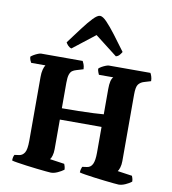

<svg xmlns="http://www.w3.org/2000/svg" viewBox="-103 -1082 1047 1170"><g transform="rotate(10 420.5 -496.5)"><path d="M291 0Q284 0 259.5 -2.5Q235 -5 202.5 -8.5Q170 -12 137.5 -16.5Q105 -21 79.5 -25Q54 -29 46 -32Q46 -55 54 -68L83 -72Q103 -75 115.5 -94.5Q128 -114 128 -169V-563Q128 -590 133 -609Q138 -628 145 -638H57Q54 -642 50 -652Q46 -662 45 -674Q51 -680 63 -687Q75 -694 87.5 -699Q100 -704 106 -704H364Q367 -698 372 -686.5Q377 -675 378 -655L335 -642Q321 -638 311 -631Q301 -624 295 -607Q289 -590 289 -556V-398Q340 -398 391.5 -399Q443 -400 484.5 -402Q526 -404 547 -406V-563Q547 -621 565 -638H476Q474 -642 470 -652.5Q466 -663 465 -674Q471 -681 483.5 -688Q496 -695 508 -699.5Q520 -704 525 -704H783Q787 -698 791.5 -684.5Q796 -671 796 -655L753 -642Q733 -636 720.5 -620.5Q708 -605 708 -556V-145Q708 -122 702.5 -104.5Q697 -87 691 -80L781 -67Q782 -64 785.5 -54.5Q789 -45 789 -32Q774 -20 751.5 -10Q729 0 710 0Q703 0 679 -2.5Q655 -5 622.5 -8.5Q590 -12 557 -16.5Q524 -21 499 -25Q474 -29 465 -32Q465 -43 468 -53.5Q471 -64 473 -68L502 -72Q525 -75 536 -97.5Q547 -120 547 -169V-328H289V-145Q289 -121 283.5 -103.5Q278 -86 272 -80L362 -67Q364 -63 367 -52.5Q370 -42 370 -32Q354 -20 332 -10Q310 0 291 0ZM283 -767Q271 -770 261.5 -780Q252 -790 248 -799Q287 -851 320 -895Q353 -939 379 -966Q405 -993 421 -993Q438 -993 463.5 -966.5Q489 -940 522.5 -896Q556 -852 594 -800Q591 -794 581.5 -782Q572 -770 558 -767L420 -874Z"/></g></svg>

Font: Texturina ExtraBold
Style: Regular
Weight: 800
Designer: Guillermo Torres Carreño
Foundry: Omnibus-Type
Version: Version 1.002; ttfautohint (v1.8.3)